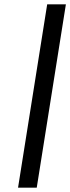

<svg xmlns="http://www.w3.org/2000/svg" viewBox="-20 -731 323 883"><path d="M63 132H149L283 -711H197Z"/></svg>

Font: Aerodynamic
Style: Obl
Weight: 500
Designer: Google
Version: Version 2.000980; 2014